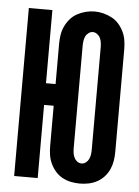

<svg xmlns="http://www.w3.org/2000/svg" viewBox="-54 -787 607 837"><g transform="rotate(5 250.0 -368.5)"><path d="M327 8Q307 8 287.5 4Q268 0 250.5 -9.5Q233 -19 220 -34Q207 -49 198.5 -67Q190 -85 187 -104.5Q184 -124 184 -144V-320H142V0H39V-735H142V-415H184V-591Q184 -611 187 -630.5Q190 -650 198.5 -668Q207 -686 220 -701Q233 -716 250.5 -725.5Q268 -735 287.5 -740Q307 -745 327 -745Q346 -745 365.5 -740Q385 -735 402.5 -725.5Q420 -716 433 -701Q446 -686 454.5 -668Q463 -650 466 -630.5Q469 -611 469 -591V-144Q469 -124 466 -104.5Q463 -85 455 -67Q447 -49 433.5 -34Q420 -19 402.5 -9.5Q385 0 365.5 4Q346 8 327 8ZM327 -80Q337 -80 345.5 -86.5Q354 -93 358.5 -102.5Q363 -112 364.5 -122.5Q366 -133 366 -144V-591Q366 -602 364.5 -612.5Q363 -623 358.5 -632.5Q354 -642 345 -648.5Q336 -655 326 -655Q316 -655 307 -648Q298 -641 294 -632Q290 -623 288.5 -612.5Q287 -602 287 -591V-144Q287 -133 288.5 -122.5Q290 -112 294.5 -102.5Q299 -93 307.5 -86.5Q316 -80 327 -80Z"/></g></svg>

Font: Zed Mono
Style: Bold
Weight: 700
Monospace: yes
Designer: Belleve Invis
Foundry: Belleve Invis
Version: Version 1.0.0; ttfautohint (v1.8.4)